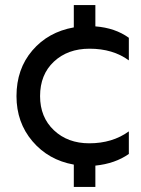

<svg xmlns="http://www.w3.org/2000/svg" viewBox="-20 -644 556 757"><path d="M356 93H271V5Q171 -13 108 -87Q45 -161 45 -265Q45 -372 107.5 -445Q170 -518 271 -536V-624H356V-540Q434 -534 488 -495V-406Q425 -452 333 -452Q247 -452 192.5 -401Q138 -350 138 -265Q138 -182 192.5 -130.5Q247 -79 332 -79Q423 -79 488 -126V-37Q434 1 356 9Z"/></svg>

Font: Roundo Medium
Style: Regular
Weight: 500
Designer: Namrata Goyal (Gurmukhi), Shiva Nallaperumal (Latin)
Foundry: Indian Type Foundry
Version: Version 1.000;PS 1.0;hotconv 1.0.88;makeotf.lib2.5.647800